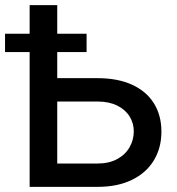

<svg xmlns="http://www.w3.org/2000/svg" viewBox="-43 -727 688 747"><path d="M585 -214.8Q585 -151.4 555.4 -102.8Q525.9 -54.2 470 -27.1Q414.1 0 336.9 0H72.3V-524.4H-23.4V-595.7H72.3V-707H179.7V-595.7H293.9V-524.4H179.7V-422.9H336.9Q414.6 -422.9 470.5 -397.5Q526.4 -372.1 555.7 -325.2Q585 -278.3 585 -214.8ZM336.9 -90.8Q380.9 -90.8 412.6 -107.9Q444.3 -125 460.9 -153.8Q477.5 -182.6 477.5 -215.8Q477.5 -248 460.9 -274.4Q444.3 -300.8 412.6 -316.4Q380.9 -332 336.9 -332H179.7V-90.8Z"/></svg>

Font: Pretendard Std Medium
Style: Regular
Weight: 500
Designer: Base glyphs from Inter by Rasmus Andersson; Hangeul glyphs from Noto Sans CJK(Source Han Sans) by Jang Soo-young and Kan
Foundry: Kil Hyung-jin
Version: Version 1.309